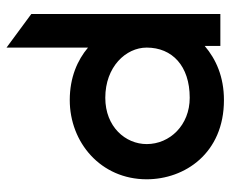

<svg xmlns="http://www.w3.org/2000/svg" viewBox="-79 -423 707 589"><g transform="rotate(90 274.5 -128.5)"><path d="M23 129 126 205V-45C164 -13 217 11 287 11C417 11 530 -84 530 -225C530 -342 450 -462 287 -462C216 -462 162 -438 121 -403V-451H23ZM126 -225C126 -303 182 -357 280 -357C364 -357 422 -296 422 -225C422 -160 369 -98 280 -98C185 -98 126 -161 126 -225Z"/></g></svg>

Font: Charger Sport
Style: BlkExt
Weight: 900
Designer: Jasper
Foundry: Cannot Into Space Fonts
Version: Version 1.1